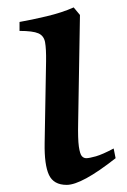

<svg xmlns="http://www.w3.org/2000/svg" viewBox="-20 -489 346 523"><path d="M294.9 -58.1Q202.6 14.6 161.6 14.6Q126 14.6 113.3 -12.7Q100.6 -40 101.6 -99.1L105.5 -321.8Q106 -356 102.8 -373.8Q99.6 -391.6 84.5 -398.2Q69.3 -404.8 33.2 -404.8V-429.2Q64.5 -434.6 106.7 -444.6Q148.9 -454.6 180.7 -468.8L197.8 -448.2L192.9 -155.8Q191.9 -110.4 194.8 -89.8Q197.8 -69.3 202.9 -63.7Q208 -58.1 214.8 -58.1Q223.1 -58.1 241.2 -63.2Q259.3 -68.4 289.6 -84.5Z"/></svg>

Font: Gentium Book Plus
Style: Regular
Weight: 400
Designer: Victor Gaultney, Annie Olsen, Iska Routamaa, Becca Hirsbrunner
Foundry: SIL International
Version: Version 6.101